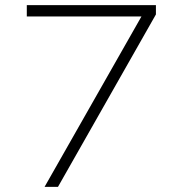

<svg xmlns="http://www.w3.org/2000/svg" viewBox="-20 -725 711 745"><path d="M153 0 547 -693 549 -661H84V-705H585V-669L205 0Z"/></svg>

Font: Nunito Sans 10pt SemiExpanded ExtraLight
Style: Regular
Weight: 250
Width: 6
Designer: Vernon Adams
Foundry: Vernon Adams
Version: Version 3.101;gftools[0.9.27]